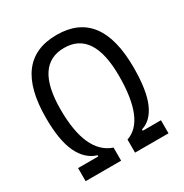

<svg xmlns="http://www.w3.org/2000/svg" viewBox="-164 -830 914 956"><g transform="rotate(-30 293.0 -351.5)"><path d="M54.7 0V-75.2H170.9V-82Q108.4 -100.6 74.7 -170.9Q41 -241.2 41 -371.1Q41 -703.1 293 -703.1Q544.9 -703.1 544.9 -371.1Q544.9 -239.3 514.2 -169.4Q483.4 -99.6 426.8 -83V-75.2H531.2V0H338.9V-75.2Q460.9 -116.2 460.9 -371.1Q460.9 -628.4 293 -628.4Q125 -628.4 125 -371.1Q125 -120.6 258.8 -75.2V0Z"/></g></svg>

Font: Cascadia Mono SemiLight
Style: Regular
Weight: 350
Monospace: yes
Designer: Aaron Bell
Foundry: Saja Typeworks
Version: Version 2404.023; ttfautohint (v1.8.4)